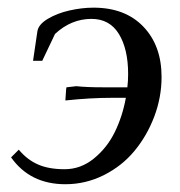

<svg xmlns="http://www.w3.org/2000/svg" viewBox="-20 -472 467 499"><path d="M8.8 -63 28.8 -83Q50.3 -57.1 78.4 -44.7Q106.4 -32.2 147.9 -32.2Q189.9 -32.2 224.1 -60.1Q258.3 -87.9 278.3 -128.7Q298.3 -169.4 307.1 -217.8H271Q214.8 -217.8 149.9 -210.9L151.9 -240.2L152.8 -245.1L178.2 -248Q205.1 -245.1 247.1 -245.1H311Q313 -261.2 313 -279.8Q313 -344.2 289.1 -383.5Q265.1 -422.9 217.8 -422.9Q165 -422.9 123 -383.8L89.8 -314H65.9L77.1 -390.1Q79.6 -408.2 104 -422.9Q128.4 -437.5 160.6 -444.8Q192.9 -452.1 223.1 -452.1Q305.2 -452.1 352.5 -402.8Q399.9 -353.5 399.9 -272Q399.9 -219.2 380.9 -168.9Q361.8 -118.7 329.3 -79.6Q296.9 -40.5 249.8 -16.8Q202.6 6.8 149.9 6.8Q58.1 6.8 8.8 -63Z"/></svg>

Font: Dihjauti S
Style: Bold Italic
Weight: 700
Italic angle: -9°
Designer: T. Christopher White
Version: Version 3.0.0